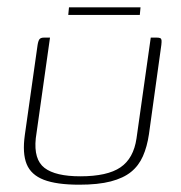

<svg xmlns="http://www.w3.org/2000/svg" viewBox="-20 -502 495 526"><path d="M117 -399 78 -123Q72 -65 102 -42Q132 -19 200 -19Q274 -19 310 -43.5Q346 -68 354 -123L393 -399Q394 -399 396 -399Q398 -399 400.5 -399Q403 -399 405 -399Q407 -399 409 -399Q416 -399 419 -397.5Q422 -396 422.5 -392Q423 -388 422 -379L388 -134Q383 -100 371.5 -74Q360 -48 339 -31Q318 -14 283.5 -5Q249 4 197 4Q135 4 100 -9.5Q65 -23 53 -52.5Q41 -82 48 -132L83 -379Q85 -391 88.5 -395Q92 -399 101 -399Q105 -399 109 -399Q113 -399 117 -399ZM167 -461 169 -482H365L363 -461Z"/></svg>

Font: Genos Thin ExtraLight
Style: Italic
Weight: 250
Italic angle: -8°
Version: Version 1.010